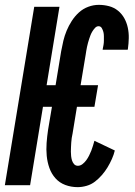

<svg xmlns="http://www.w3.org/2000/svg" viewBox="-37 -763 557 791"><path d="M283 8Q256 8 232 -1Q208 -10 191.5 -28.5Q175 -47 166.5 -71Q158 -95 155.5 -121Q153 -147 155 -174Q157 -201 161 -228L177 -323H140L87 0H-17L104 -735H208L155 -412H192L215 -552Q219 -574 224 -595Q229 -616 237.5 -636.5Q246 -657 258.5 -676.5Q271 -696 288 -711.5Q305 -727 326.5 -735Q348 -743 370 -743Q392 -743 412.5 -737.5Q433 -732 449 -719Q465 -706 475 -688Q485 -670 489.5 -649Q494 -628 493.5 -606Q493 -584 490 -562L489 -558H386V-560Q388 -569 389.5 -578Q391 -587 391 -596Q391 -605 391 -614Q391 -623 389 -631Q387 -639 382.5 -647Q378 -655 369 -655Q361 -655 354.5 -648Q348 -641 343.5 -633.5Q339 -626 336 -618.5Q333 -611 330.5 -603Q328 -595 325.5 -586.5Q323 -578 321.5 -570Q320 -562 318.5 -554Q317 -546 316 -538L295 -412H367L352 -323H280L262 -213Q260 -204 258.5 -194.5Q257 -185 256.5 -175.5Q256 -166 255.5 -157Q255 -148 255 -138.5Q255 -129 256 -120Q257 -111 259.5 -102.5Q262 -94 268 -87Q274 -80 284 -80Q294 -80 303 -87Q312 -94 318.5 -103Q325 -112 330 -122Q335 -132 339 -142Q343 -152 346 -162.5Q349 -173 352 -183L436 -143Q432 -126 424 -108Q416 -90 406 -73.5Q396 -57 383 -42Q370 -27 354.5 -15Q339 -3 320 2.5Q301 8 283 8Z"/></svg>

Font: Iosevka Curly
Style: Bold Italic
Weight: 700
Italic angle: -9°
Monospace: yes
Designer: Belleve Invis
Foundry: Belleve Invis
Version: Version 22.1.2; ttfautohint (v1.8.4)